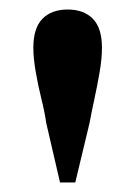

<svg xmlns="http://www.w3.org/2000/svg" viewBox="-20 -845 285 403"><path d="M122 -825Q156 -825 175 -805.5Q194 -786 194 -745Q194 -722 189 -693Q184 -664 178 -636.5Q172 -609 168 -587L138 -462H106L77 -587Q74 -609 67 -637Q60 -665 55 -694Q50 -723 50 -745Q50 -786 69 -805.5Q88 -825 122 -825Z"/></svg>

Font: Noto Serif JP ExtraBold
Style: Regular
Weight: 800
Designer: Ryoko NISHIZUKA 西塚涼子 (kana & ideographs); Frank Grießhammer (Latin, Greek & Cyrillic); Wenlong ZHANG 张文龙 (bopomofo); San
Foundry: Adobe
Version: Version 2.003-H1;hotconv 1.1.1;makeotfexe 2.6.0